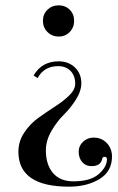

<svg xmlns="http://www.w3.org/2000/svg" viewBox="-20 -500 444 720"><path d="M241.5 -463.5Q258 -447 258 -422Q258 -397 241.5 -380Q225 -363 200 -363Q175 -363 158 -380Q141 -397 141 -422Q141 -447 158 -463.5Q175 -480 200 -480Q225 -480 241.5 -463.5ZM239 200Q49 200 49 69Q49 30 71 -3Q93 -36 124.5 -58.5Q156 -81 187 -101Q218 -121 240 -142.5Q262 -164 262 -186Q262 -216 244.5 -234Q227 -252 198 -252Q145 -252 121 -207L106 -217Q137 -270 200 -270Q237 -270 261 -247Q285 -224 285 -188Q285 -158 264 -125.5Q243 -93 218.5 -69Q194 -45 173 -9Q152 27 152 64Q152 117 178.5 148.5Q205 180 255 180Q319 180 350 153Q381 126 381 97Q381 88 372 88Q364 88 363 97Q357 123 323 123Q301 123 288 107.5Q275 92 275 69Q275 47 291.5 31.5Q308 16 331 16Q361 16 380.5 36.5Q400 57 400 87Q400 143 353 171.5Q306 200 239 200Z"/></svg>

Font: Elsie Swash Caps
Style: Regular
Weight: 400
Designer: Alejandro Inler
Foundry: Alejandro Inler
Version: 1.001